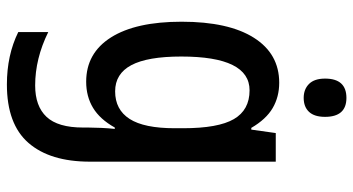

<svg xmlns="http://www.w3.org/2000/svg" viewBox="-254 -582 1025 557"><g transform="rotate(90 258.5 -303.5)"><path d="M220 -601Q261 -601 293.5 -582Q326 -563 351 -520H356L366 -591H449V-52Q449 64 394.5 126.5Q340 189 225 189Q140 189 73 156V69Q150 107 228 107Q288 107 319 74Q350 41 350 -32V-47Q350 -63 351 -84.5Q352 -106 354 -124H350Q326 -81 293 -61Q260 -41 217 -41Q134 -41 88.5 -113Q43 -185 43 -318Q43 -454 89.5 -527.5Q136 -601 220 -601ZM242 -515Q144 -515 144 -317Q144 -219 169 -172Q194 -125 245 -125Q298 -125 325 -167Q352 -209 352 -298V-322Q352 -424 325.5 -469.5Q299 -515 242 -515ZM264 -796Q319 -796 319 -734Q319 -703 304.5 -687.5Q290 -672 264 -672Q239 -672 223.5 -687.5Q208 -703 208 -734Q208 -796 264 -796Z"/></g></svg>

Font: Noto Sans Tamil UI Condensed Medium
Style: Regular
Weight: 500
Width: 3
Designer: Jelle Bosma - Monotype Design Team
Foundry: Monotype Imaging Inc.
Version: Version 2.004; ttfautohint (v1.8.4.7-5d5b)